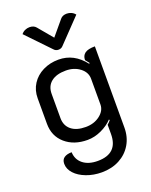

<svg xmlns="http://www.w3.org/2000/svg" viewBox="-173 -841 900 1141"><g transform="rotate(-20 277.5 -270.0)"><path d="M75 85Q75 59 92.5 47Q110 35 140 35Q142 82 176.5 109.5Q211 137 269 137Q397 137 397 13V-45Q411 -57 418 -67L415 -72Q386 -41 342.5 -21Q299 -1 255 -1Q169 -1 114.5 -48.5Q60 -96 60 -174V-335Q60 -386 85.5 -425.5Q111 -465 155.5 -487Q200 -509 254 -509Q352 -509 418 -423L422 -427L402 -452Q402 -480 421.5 -494.5Q441 -509 485 -509V4Q485 64 457.5 110.5Q430 157 381 183Q332 209 269 209Q217 209 172 192Q127 175 101 146.5Q75 118 75 85ZM398 -173V-336Q398 -377 361.5 -405Q325 -433 273 -433Q213 -433 180 -406.5Q147 -380 147 -331V-178Q147 -131 179.5 -104Q212 -77 271 -77Q324 -77 361 -105.5Q398 -134 398 -173ZM353 -732Q367 -749 394 -749Q409 -749 423 -742.5Q437 -736 446 -724L305 -577Q294 -564 276 -564Q258 -564 247 -577L106 -724Q115 -736 129 -742.5Q143 -749 158 -749Q185 -749 199 -732L276 -640Z"/></g></svg>

Font: K2D
Style: Regular
Weight: 400
Version: Version 1.000; ttfautohint (v1.6)